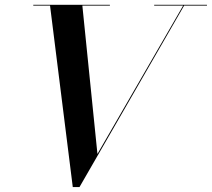

<svg xmlns="http://www.w3.org/2000/svg" viewBox="-20 -770 884 802"><path d="M387 -127 324 -746.5H439V-750H119V-746.5H189L284 11.5H312L749 -746.5H844.5V-750H624V-746.5H745Z"/></svg>

Font: Bodoni* 48pt Medium
Style: Italic
Weight: 500
Italic angle: -13°
Version: Version 2.3